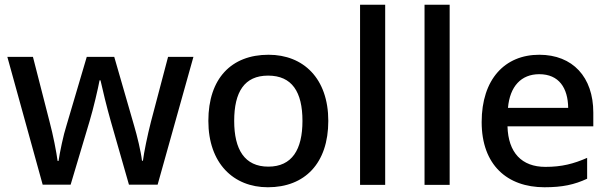

<svg xmlns="http://www.w3.org/2000/svg" viewBox="-20 -780 2572 810"><path d="M447 -270 524 -1H645L796 -540H689L617 -267C602 -209 587 -135 583 -102H579C575 -139 558 -209 546 -249L462 -540H346L260 -249C248 -213 232 -136 227 -101H223C218 -139 204 -211 189 -267L119 -540H11L160 -1H278L358 -269C374 -322 394 -408 400 -441H404C411 -408 432 -322 447 -270Z M1365 -270C1365 -449 1260 -549 1113 -549C956 -549 859 -449 859 -270C859 -91 965 10 1110 10C1266 10 1365 -91 1365 -270ZM968 -270C968 -392 1011 -461 1111 -461C1212 -461 1256 -392 1256 -270C1256 -149 1212 -77 1112 -77C1012 -77 968 -149 968 -270Z M1605 0V-760H1499V0Z M1877 0V-760H1771V0Z M2255 -549C2110 -549 2012 -446 2012 -265C2012 -84 2120 10 2277 10C2353 10 2403 -1 2457 -26V-114C2400 -89 2350 -76 2281 -76C2181 -76 2124 -136 2121 -247H2483V-305C2483 -455 2396 -549 2255 -549ZM2255 -467C2338 -467 2376 -409 2377 -325H2123C2131 -416 2179 -467 2255 -467Z"/></svg>

Font: Noto Sans Hanifi Rohingya Medium
Style: Regular
Weight: 500
Designer: Monotype Design Team and DaltonMaag
Foundry: Google LLC
Version: Version 2.102